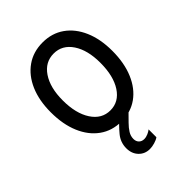

<svg xmlns="http://www.w3.org/2000/svg" viewBox="-214 -634 933 933"><g transform="rotate(-45 252.5 -167.5)"><path d="M252.9 7.8Q188.5 7.8 140.9 -26.4Q93.3 -60.5 67.1 -122.3Q41 -184.1 41 -266.6Q41 -347.7 67.1 -408Q93.3 -468.3 140.9 -501.7Q188.5 -535.2 252.9 -535.2Q316.9 -535.2 364.3 -501.7Q411.6 -468.3 437.7 -408Q463.9 -347.7 463.9 -266.6Q463.9 -183.6 437.7 -121.8Q411.6 -60.1 364.3 -26.1Q316.9 7.8 252.9 7.8ZM252.9 -68.4Q311.5 -68.4 346.7 -122.1Q381.8 -175.8 381.8 -266.6Q381.8 -354 346.7 -406.5Q311.5 -459 252.9 -459Q193.8 -459 158.4 -406.5Q123 -354 123 -266.6Q123 -176.8 158.4 -122.6Q193.8 -68.4 252.9 -68.4ZM255.9 200.2Q221.7 200.2 199.2 176.8Q176.8 153.3 176.8 116.2Q176.8 75.7 202.9 44.2Q229 12.7 267.6 -22.5L308.6 0Q290 19 272.7 36.4Q255.4 53.7 244.4 71.3Q233.4 88.9 233.4 108.4Q233.4 126 243.7 136.2Q253.9 146.5 270.5 146.5Q283.7 146.5 297.4 140.4Q311 134.3 318.4 127.9V181.6Q308.1 189.5 289.8 194.8Q271.5 200.2 255.9 200.2Z"/></g></svg>

Font: Reddit Sans Condensed
Style: Regular
Weight: 400
Designer: Stephen Hutchings
Foundry: Reddit
Version: Version 1.014